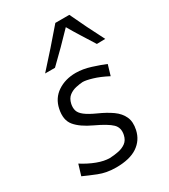

<svg xmlns="http://www.w3.org/2000/svg" viewBox="-192 -868 855 970"><g transform="rotate(-30 235.0 -383.0)"><path d="M193.5 10Q138.5 10 93.5 -8Q48.5 -26 18 -40L37 -103Q77 -77.5 117 -62.5Q157 -47.5 189.5 -47.5Q215.5 -48.5 240.5 -53.5Q265.5 -58.5 284 -72Q302.5 -85.5 308.5 -113Q317 -152 292.5 -176Q268 -200 200.5 -231.5Q137 -261 108 -296.2Q79 -331.5 92 -391.5Q103.5 -446.5 148.2 -476.5Q193 -506.5 254.5 -506.5Q295 -506.5 340.8 -492Q386.5 -477.5 417.5 -464.5L399.5 -403.5Q353.5 -427.5 317 -438.2Q280.5 -449 261.5 -449Q244.5 -448 222.2 -443.2Q200 -438.5 181.8 -424.8Q163.5 -411 157 -382Q152.5 -360.5 157.8 -343.2Q163 -326 184 -309.8Q205 -293.5 247 -274.5Q292 -254.5 324 -231.8Q356 -209 370 -178.2Q384 -147.5 374.5 -104Q363 -50.5 318.2 -20.2Q273.5 10 193.5 10ZM420.5 -579.5Q397 -617.5 373 -655.2Q349 -693 327 -731.5Q290.5 -693 253.5 -656Q216.5 -619 177 -581H119.5Q208 -678 292 -776.5H373.5Q395.5 -729 420 -679.2Q444.5 -629.5 470 -580.5Z"/></g></svg>

Font: Commissioner Flair Light
Style: Italic
Weight: 300
Italic angle: -12°
Designer: Kostas Bartsokas
Foundry: Kostas Bartsokas
Version: Version 1.000; ttfautohint (v1.8.3)